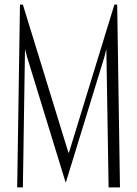

<svg xmlns="http://www.w3.org/2000/svg" viewBox="-20 -820 600 840"><path d="M67.4 -799.8H80.1L279.3 -152.3H281.7L480.5 -799.8H492.7L504.9 0H455.1L445.3 -605.5L437 -571.8L268.6 -23.4H266.6L98.1 -571.8L89.4 -605.5L80.1 0H55.2Z"/></svg>

Font: Reswysokr
Style: Regular
Weight: 500
Version: Version 0.984